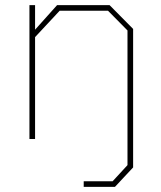

<svg xmlns="http://www.w3.org/2000/svg" viewBox="-20 -543 630 750"><path d="M307 187V165H420L478 102V-424L402 -501H213L117 -398V0H95V-523H117V-427L203 -523H408L500 -430V111L429 187Z"/></svg>

Font: Tomorrow Thin
Style: Regular
Weight: 250
Designer: Tony de Marco, Monica Rizzolli
Foundry: Just in Type
Version: Version 2.002